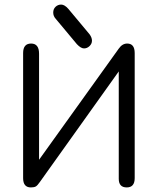

<svg xmlns="http://www.w3.org/2000/svg" viewBox="-20 -820 696 847"><path d="M375 -668.9Q385.7 -654.3 385.7 -640.6Q385.7 -627 375 -616.7Q364.3 -606.4 350.6 -606.4Q336.9 -606.4 319.3 -625L225.6 -737.3Q214.8 -749 214.8 -764.6Q214.8 -780.3 225.1 -790Q235.4 -799.8 250 -799.8Q264.6 -799.8 281.2 -781.2ZM116.2 6.8Q82 6.8 82 -34.2V-585.9Q82 -627.9 117.2 -627.9Q152.3 -627.9 152.3 -583V-115.2L503.9 -605.5Q519.5 -627.9 541 -627.9Q574.2 -627.9 574.2 -585.9V-34.2Q574.2 6.8 539.1 6.8Q503.9 6.8 503.9 -31.2V-504.9L156.2 -17.6Q145.5 -2 138.2 2.4Q130.9 6.8 116.2 6.8Z"/></svg>

Font: Jura
Style: DemiBold
Weight: 600
Version: Version 2.5